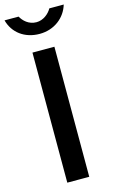

<svg xmlns="http://www.w3.org/2000/svg" viewBox="-151 -980 607 1031"><g transform="rotate(-15 152.5 -464.5)"><path d="M317 -929H237C222 -902 190 -875 152 -875C108 -875 80 -904 66 -929H-12C7 -857 69 -810 152 -810C235 -810 297 -861 317 -929ZM88 -723V0H210V-723Z"/></g></svg>

Font: United Sans SemiBold
Style: Regular
Weight: 600
Designer: Pablo Impallari, Rodrigo Fuenzalida (Modified by Dan O. Williams)
Version: Version 1.000;PS 001.000;hotconv 1.0.88;makeotf.lib2.5.64775